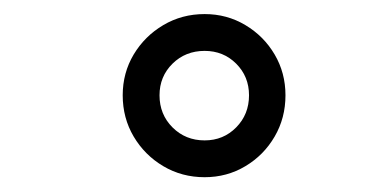

<svg xmlns="http://www.w3.org/2000/svg" viewBox="-20 -776 540 266"><path d="M263.5 -530.5Q232 -530.5 206.2 -545.8Q180.5 -561 165.2 -586.8Q150 -612.5 150 -644Q150 -675 165.2 -700.5Q180.5 -726 206.2 -741.2Q232 -756.5 263.5 -756.5Q294.5 -756.5 320 -741.2Q345.5 -726 360.5 -700.5Q375.5 -675 375.5 -644Q375.5 -612.5 360.5 -586.8Q345.5 -561 320 -545.8Q294.5 -530.5 263.5 -530.5ZM263.5 -581.5Q289.5 -581.5 307.2 -599.5Q325 -617.5 325 -644Q325 -670 307.2 -687.8Q289.5 -705.5 263.5 -705.5Q237 -705.5 219 -687.8Q201 -670 201 -644Q201 -617.5 219 -599.5Q237 -581.5 263.5 -581.5Z"/></svg>

Font: Trispace Thin Light
Style: Regular
Weight: 300
Version: Version 1.210